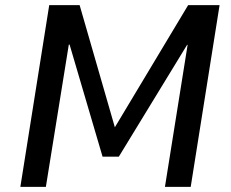

<svg xmlns="http://www.w3.org/2000/svg" viewBox="-20 -725 898 745"><path d="M59 0 171 -705H289L426 -230H425L710 -705H832L720 0H620L708 -551H706L441 -117H378L250 -552H247L158 0Z"/></svg>

Font: Nunito Sans 7pt SemiCondensed SemiBold
Style: Italic
Weight: 600
Width: 4
Italic angle: -9°
Designer: Vernon Adams
Foundry: Vernon Adams
Version: Version 3.101;gftools[0.9.27]